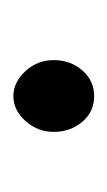

<svg xmlns="http://www.w3.org/2000/svg" viewBox="44 -403 162 290"><g transform="rotate(-90 125.0 -258.0)"><path d="M125 -196.8Q101.1 -196.8 85.9 -214.8Q70.8 -232.9 70.8 -257.8Q70.8 -282.2 87.2 -300.5Q103.5 -318.8 125 -318.8Q145.5 -318.8 162.4 -300.8Q179.2 -282.7 179.2 -257.8Q179.2 -232.4 163.6 -214.6Q147.9 -196.8 125 -196.8Z"/></g></svg>

Font: Linear Smooth Low Contrast
Style: Regular
Weight: 500
Designer: Philipp H. Poll, Flanker
Foundry: Philipp H. Poll, reworked by Flanker
Version: Version 1.010 | FøM Fix